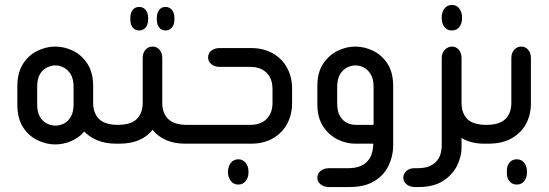

<svg xmlns="http://www.w3.org/2000/svg" viewBox="-20 -580 2215 775"><path d="M462 -76V0H450Q406 0 373.5 -13.5Q341 -27 320 -49Q299 -24 267.5 -10.5Q236 3 203 3Q167 3 131.5 -14Q96 -31 73 -66.5Q50 -102 50 -157V-231Q50 -287 73 -322.5Q96 -358 131.5 -375Q167 -392 203 -392Q240 -392 275 -375Q310 -358 333 -322.5Q356 -287 356 -231V-165Q356 -123 380 -99.5Q404 -76 456 -76ZM277 -160V-228Q277 -261 265.5 -280Q254 -299 237 -307.5Q220 -316 203 -316Q187 -316 169.5 -307.5Q152 -299 141 -280Q130 -261 130 -228V-160Q130 -127 141.5 -108Q153 -89 170 -81Q187 -73 204 -73Q221 -73 237.5 -81Q254 -89 265.5 -108Q277 -127 277 -160Z M542 -457Q525 -457 515.5 -469Q506 -481 506 -502V-507Q506 -528 515.5 -540Q525 -552 542 -552Q558 -552 568 -540Q578 -528 578 -507V-502Q578 -481 568 -469Q558 -457 542 -457ZM648 -457Q632 -457 622.5 -469Q613 -481 613 -502V-507Q613 -528 622.5 -540Q632 -552 648 -552Q664 -552 674 -540Q684 -528 684 -507V-502Q684 -481 674 -469Q664 -457 648 -457ZM740 -76V0H728Q683 0 649.5 -15Q616 -30 596 -56Q576 -30 542 -15Q508 0 462 0H450V-76H455Q508 -76 532 -99.5Q556 -123 556 -165V-346Q556 -366 567 -379Q578 -392 596 -392Q613 -392 624 -379Q635 -366 635 -346V-165Q635 -123 659 -99.5Q683 -76 735 -76Z M728 0V-76H991Q1018 -76 1038 -86.5Q1058 -97 1069 -117Q1080 -137 1080 -165V-220Q1080 -249 1069 -269Q1058 -289 1038 -299.5Q1018 -310 991 -310H867Q846 -310 833 -321Q820 -332 820 -348Q820 -365 833 -375.5Q846 -386 867 -386H993Q1044 -386 1081.5 -364.5Q1119 -343 1139 -306Q1159 -269 1159 -222V-164Q1159 -117 1139 -80Q1119 -43 1081.5 -21.5Q1044 0 993 0ZM942 165Q923 165 912 151Q901 137 900 117V112Q901 91 912 77Q923 63 942 63Q960 63 971.5 77Q983 91 983 112V117Q983 137 971.5 151Q960 165 942 165Z M1487 0H1414Q1378 0 1343 -17Q1308 -34 1284.5 -69.5Q1261 -105 1261 -160V-232Q1261 -288 1284.5 -323Q1308 -358 1343 -375Q1378 -392 1414 -392Q1451 -392 1486 -375Q1521 -358 1544 -323Q1567 -288 1567 -232V9Q1567 49 1549 87.5Q1531 126 1492 150.5Q1453 175 1389 175H1308Q1288 175 1274.5 164.5Q1261 154 1261 137Q1261 120 1274.5 109.5Q1288 99 1308 99H1382Q1414 99 1433.5 91Q1453 83 1464 70Q1475 57 1479.5 43.5Q1484 30 1485 20ZM1488 -76V-228Q1488 -261 1476.5 -280Q1465 -299 1448.5 -307.5Q1432 -316 1415 -316Q1398 -316 1381 -307.5Q1364 -299 1352.5 -280Q1341 -261 1341 -228V-163Q1341 -130 1352.5 -111Q1364 -92 1381 -84Q1398 -76 1415 -76Z M1804 -457Q1785 -457 1774 -471Q1763 -485 1763 -506V-511Q1763 -531 1774 -545.5Q1785 -560 1804 -560Q1823 -560 1834 -545.5Q1845 -531 1845 -511V-506Q1845 -485 1834 -471Q1823 -457 1804 -457ZM1949 0H1934Q1906 0 1882.5 -6.5Q1859 -13 1843 -23V17Q1843 51 1825.5 87.5Q1808 124 1769.5 149.5Q1731 175 1669 175H1655Q1635 175 1621.5 164.5Q1608 154 1608 137Q1608 121 1620.5 110Q1633 99 1652 99H1664Q1696 99 1715.5 90Q1735 81 1745.5 66.5Q1756 52 1759.5 36.5Q1763 21 1763 9V-346Q1763 -366 1775.5 -379Q1788 -392 1804 -392Q1821 -392 1832 -379Q1843 -366 1843 -346V-165Q1843 -123 1866.5 -99.5Q1890 -76 1943 -76H1949Z M1938 0V-76H1943Q1996 -76 2020 -99.5Q2044 -123 2044 -165V-346Q2044 -366 2055.5 -379Q2067 -392 2084 -392Q2101 -392 2112 -379Q2123 -366 2123 -346V-162Q2123 -116 2103 -79.5Q2083 -43 2045 -21.5Q2007 0 1950 0ZM2066 165Q2047 165 2036 151Q2025 137 2026 117V112Q2025 91 2036 77Q2047 63 2066 63Q2085 63 2096 77Q2107 91 2107 112V117Q2107 137 2096 151Q2085 165 2066 165Z"/></svg>

Font: Beiruti Medium
Style: Regular
Weight: 500
Designer: Arlette Boutros
Foundry: Boutros
Version: Version 1.41